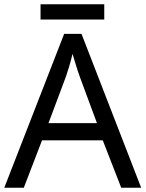

<svg xmlns="http://www.w3.org/2000/svg" viewBox="-20 -875 679 895"><path d="M545 0 459 -221H176L91 0H0L279 -717H360L638 0ZM352 -517Q349 -525 342 -546Q335 -567 328.5 -589.5Q322 -612 318 -624Q311 -593 302 -563.5Q293 -534 287 -517L206 -301H432ZM466 -855V-784H169V-855Z"/></svg>

Font: Noto Sans Buhid
Style: Regular
Weight: 400
Designer: Monotype Design Team
Foundry: Monotype Imaging Inc.
Version: Version 2.001